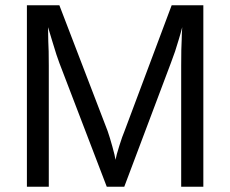

<svg xmlns="http://www.w3.org/2000/svg" viewBox="-20 -708 873 728"><path d="M751 0H667V-459Q667 -528.3 668.9 -557.1Q668.9 -574.7 670.9 -605Q666.5 -586.4 657.2 -556.2Q645 -513.2 627.9 -469.2L451.2 0H384.8L205.1 -469.2Q196.3 -491.2 178.2 -551.8L162.1 -605L163.1 -550.8Q165 -521 165 -459V0H82V-688H205.1L388.2 -210.9Q396 -188.5 406 -152.6Q416 -116.7 418 -102.1Q420.9 -118.7 432.6 -155.8Q444.3 -192.9 452.1 -210.9L630.9 -688H751Z"/></svg>

Font: Libra Sans Modern
Style: Regular
Weight: 400
Foundry: Stefan Peev, Context Ltd
Version: Version 1.000